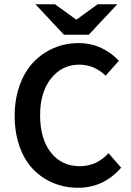

<svg xmlns="http://www.w3.org/2000/svg" viewBox="-20 -868 616 900"><path d="M346.2 12.2Q283.7 12.2 229.7 -10.3Q175.8 -32.7 135.3 -74.7Q94.7 -116.7 71.8 -181.2Q48.8 -245.6 48.8 -325.2Q48.8 -403.3 72.3 -468.3Q95.7 -533.2 136.5 -576.2Q177.2 -619.1 231.7 -642.6Q286.1 -666 348.1 -666Q406.2 -666 455.1 -643.1Q503.9 -620.1 537.1 -583L475.1 -513.2Q421.9 -564.9 351.1 -564.9Q271 -564.9 219.5 -500.5Q168 -436 168 -328.1Q168 -217.3 218.5 -153.1Q269 -88.9 354 -88.9Q432.6 -88.9 488.8 -149.9L547.9 -82Q465.3 12.2 346.2 12.2ZM279.8 -705.1 146 -848.1H237.8L335.9 -776.9H339.8L438 -848.1H529.8L396 -705.1Z"/></svg>

Font: Source Sans 3 Semibold
Style: Regular
Weight: 600
Designer: Paul D. Hunt
Foundry: Adobe
Version: Version 3.052;hotconv 1.1.0;makeotfexe 2.6.0